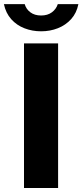

<svg xmlns="http://www.w3.org/2000/svg" viewBox="-46 -940 412 960"><path d="M74 -723H244.5V0H74ZM346 -919.5Q337 -874.5 309.5 -844.2Q282 -814 243.2 -798.8Q204.5 -783.5 159.5 -783.5Q115.5 -783.5 76.5 -798.5Q37.5 -813.5 10.2 -844Q-17 -874.5 -26.5 -919.5H77.5Q84.5 -894.5 105.8 -878.5Q127 -862.5 159.5 -862.5Q192 -862.5 213.5 -878.5Q235 -894.5 243 -919.5Z"/></svg>

Font: Public Sans ExtraBold
Style: Regular
Weight: 800
Designer: The Public Sans Project Authors: Dan O. Williams and USWDS (Libre Franklin designed by Pablo Impallari and Rodrigo Fuenz
Version: Version 1.007